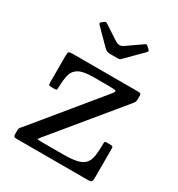

<svg xmlns="http://www.w3.org/2000/svg" viewBox="-178 -866 910 982"><g transform="rotate(30 277.5 -375.0)"><path d="M248.5 -470H338.5C359.5 -470 372.9 -469 378.8 -467C384.6 -465 382.7 -458.2 373 -446.5L66.5 -73C62.2 -67.7 57.9 -62.8 53.8 -58.5C49.6 -54.2 47.5 -46.8 47.5 -36.5V-18C47.5 -11 48.7 -6.2 51 -3.8C53.3 -1.2 58.2 0 65.5 0H484.5C497.5 0 505.4 -1.7 508.2 -5C511.1 -8.3 512.5 -16.7 512.5 -30V-200C512.5 -206.3 511.3 -210.2 509 -211.8C506.7 -213.2 502.2 -214 495.5 -214H477C472 -214 468.3 -213.6 466 -212.8C463.7 -211.9 462.5 -209 462.5 -204C462.5 -175 461.2 -150.7 458.5 -131C455.8 -111.3 449.8 -95.5 440.2 -83.5C430.8 -71.5 415.8 -62.9 395.5 -57.8C375.2 -52.6 347.2 -50 311.5 -50H186.5C168.2 -50 159.4 -51.2 160.2 -53.5C161.1 -55.8 165.3 -61.7 173 -71L487 -452.5C491.3 -457.8 494.8 -462.5 497.5 -466.5C500.2 -470.5 501.5 -477.7 501.5 -488V-504.5C501.5 -511.2 500.2 -515.4 497.8 -517.2C495.2 -519.1 490.8 -520 484.5 -520H97.5C85.8 -520 78.4 -518.8 75.2 -516.2C72.1 -513.8 70.5 -506.7 70.5 -495V-333.5C70.5 -326.5 71.7 -322.2 74 -320.5C76.3 -318.8 81.2 -318 88.5 -318H108C114.7 -318 118.4 -319.5 119.2 -322.5C120.1 -325.5 120.5 -329.8 120.5 -335.5C120.8 -365.5 123.6 -390.4 128.8 -410.2C133.9 -430.1 145.5 -445 163.5 -455C181.5 -465 209.8 -470 248.5 -470ZM227.5 -630.5C232.2 -625.8 237.2 -622.1 242.8 -619.2C248.2 -616.4 256.2 -615 266.5 -615H306.5C314.5 -615 319.8 -616.1 322.2 -618.2C324.8 -620.4 327.8 -623.3 331.5 -627L420 -716C424.7 -720.7 426.6 -724.3 425.8 -727C424.9 -729.7 422.2 -733.2 417.5 -737.5L412.5 -741.5C408.2 -746.2 404.8 -749 402.2 -750C399.8 -751 395.8 -749.7 390.5 -746L307.5 -688C297.8 -681.3 289.1 -678.1 281.2 -678.2C273.4 -678.4 264.5 -681.7 254.5 -688L176.5 -739C170.8 -742.7 166.8 -744.8 164.2 -745.5C161.8 -746.2 157.8 -744.3 152.5 -740L143.5 -733C138.8 -729.3 136.9 -726.2 137.8 -723.8C138.6 -721.2 141.2 -717.8 145.5 -713.5Z"/></g></svg>

Font: Besley*
Style: Regular
Weight: 400
Designer: Owen Earl
Foundry: indestructible type*
Version: Version 3.000; ttfautohint (v1.8.3)